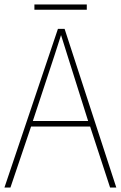

<svg xmlns="http://www.w3.org/2000/svg" viewBox="-20 -845 544 865"><path d="M476 0 386 -275H120L27 0H0L241 -715H271L504 0ZM282 -601Q276 -621 269.5 -641Q263 -661 255 -687Q248 -665 241 -643.5Q234 -622 227 -600L128 -300H377ZM371 -825V-801H135V-825Z"/></svg>

Font: Noto Sans Lao Looped SemiCondensed Thin
Style: Regular
Weight: 100
Width: 4
Designer: Mark Frömberg, Ben Mitchell
Foundry: The Fontpad Ltd
Version: Version 1.002; ttfautohint (v1.8.4.7-5d5b)